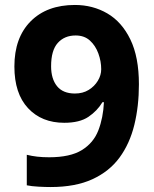

<svg xmlns="http://www.w3.org/2000/svg" viewBox="-20 -744 621 774"><path d="M540 -404Q540 -316 521.5 -240.5Q503 -165 462 -109Q421 -53 352.5 -21.5Q284 10 184 10Q163 10 135 8.5Q107 7 88 3V-120Q108 -115 130 -112.5Q152 -110 178 -110Q263 -110 310 -139Q357 -168 376.5 -218.5Q396 -269 399 -332H393Q372 -297 336.5 -273Q301 -249 239 -249Q148 -249 93 -308Q38 -367 38 -476Q38 -592 103.5 -658Q169 -724 282 -724Q354 -724 412.5 -690Q471 -656 505.5 -585Q540 -514 540 -404ZM285 -601Q240 -601 213 -571Q186 -541 186 -477Q186 -426 210 -396.5Q234 -367 282 -367Q314 -367 337.5 -381.5Q361 -396 374.5 -418.5Q388 -441 388 -465Q388 -497 376.5 -528.5Q365 -560 342.5 -580.5Q320 -601 285 -601Z"/></svg>

Font: Noto Sans Meetei Mayek
Style: Bold
Weight: 700
Designer: Monotype Design Team and Neelakash Kshetrimayum
Foundry: Monotype Imaging Inc.
Version: Version 2.002; ttfautohint (v1.8.4.7-5d5b)